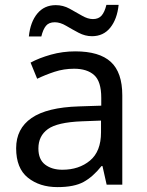

<svg xmlns="http://www.w3.org/2000/svg" viewBox="-20 -755 601 785"><path d="M288 -545Q386 -545 433 -502Q480 -459 480 -365V0H416L399 -76H395Q360 -32 321.5 -11Q283 10 215 10Q142 10 94 -28.5Q46 -67 46 -149Q46 -229 109 -272.5Q172 -316 303 -320L394 -323V-355Q394 -422 365 -448Q336 -474 283 -474Q241 -474 203 -461.5Q165 -449 132 -433L105 -499Q140 -518 188 -531.5Q236 -545 288 -545ZM314 -259Q214 -255 175.5 -227Q137 -199 137 -148Q137 -103 164.5 -82Q192 -61 235 -61Q303 -61 348 -98.5Q393 -136 393 -214V-262ZM98 -606Q104 -665 132.5 -699.5Q161 -734 208 -734Q238 -734 264.5 -719.5Q291 -705 315 -691Q339 -677 360 -677Q383 -677 395.5 -691.5Q408 -706 415 -735H465Q459 -677 431 -642Q403 -607 356 -607Q328 -607 301.5 -621Q275 -635 250.5 -649.5Q226 -664 204 -664Q180 -664 168 -649.5Q156 -635 149 -606Z"/></svg>

Font: Noto Sans Sundanese
Style: Regular
Weight: 400
Designer: Monotype Design Team (Regular), Sérgio L. Martins (other weights)
Foundry: Monotype Imaging Inc.
Version: Version 2.003